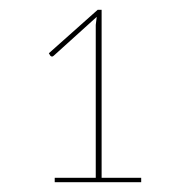

<svg xmlns="http://www.w3.org/2000/svg" viewBox="-20 -823 374 393"><path d="M80 -450ZM92 -459H176V-772L178 -788.5L90 -709Q86.5 -705.5 83 -709L80 -714L180 -803H188V-459H269V-450H92Z"/></svg>

Font: Lato Hairline
Style: Regular
Weight: 100
Designer: Lukasz Dziedzic
Foundry: tyPoland Lukasz Dziedzic
Version: Version 2.007; 2014-02-27